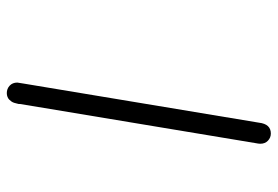

<svg xmlns="http://www.w3.org/2000/svg" viewBox="-146 -588 817 565"><g transform="rotate(90 262.5 -305.5)"><path d="M223 52Q223 51 226 33L341 -659Q345 -694 373 -694Q385 -694 394 -685.5Q403 -677 403 -663Q403 -658 401 -648L286 44V48Q285 51 284.5 54Q284 57 282.5 61.5Q281 66 278.5 69.5Q276 73 273 76Q270 79 265 81Q260 83 254 83Q241 83 232 74.5Q223 66 223 52Z"/></g></svg>

Font: CMU Typewriter Text
Style: LightOblique
Weight: 200
Italic angle: -9.46001°
Version: Version 0.7.0